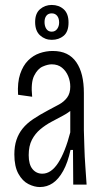

<svg xmlns="http://www.w3.org/2000/svg" viewBox="-20 -746 423 776"><path d="M141 10Q119 10 95 -2Q71 -14 54.5 -43.5Q38 -73 38 -122Q38 -155 46.5 -180.5Q55 -206 71.5 -226.5Q88 -247 114 -264.5Q140 -282 174 -300Q199 -313 219 -324Q239 -335 251.5 -352Q264 -369 264 -396Q264 -418 255.5 -438.5Q247 -459 230.5 -472.5Q214 -486 189 -486Q173 -486 152.5 -477Q132 -468 118 -440Q104 -412 110 -355L53 -363Q50 -413 61.5 -447Q73 -481 93.5 -501.5Q114 -522 140 -531Q166 -540 193 -540Q226 -540 249.5 -528.5Q273 -517 288.5 -494.5Q304 -472 311.5 -441Q319 -410 319 -370V-219Q320 -191 321 -152Q322 -113 325 -72.5Q328 -32 330 0H276Q276 -33 275.5 -70Q275 -107 275 -140H265Q254 -89 235.5 -55.5Q217 -22 193.5 -6Q170 10 141 10ZM151 -44Q169 -44 185 -55Q201 -66 215 -87.5Q229 -109 241.5 -140.5Q254 -172 264 -211V-316L293 -338Q288 -318 272 -304Q256 -290 233.5 -278Q211 -266 187.5 -253.5Q164 -241 143 -223.5Q122 -206 109 -181Q96 -156 96 -119Q96 -81 111.5 -62.5Q127 -44 151 -44ZM189 -585Q162 -585 142 -603Q122 -621 122 -657Q122 -692 142 -709Q162 -726 189 -726Q218 -726 237.5 -708.5Q257 -691 257 -655Q257 -618 237.5 -601.5Q218 -585 189 -585ZM189 -618Q203 -618 211 -629Q219 -640 219 -655Q219 -672 211 -682Q203 -692 189 -692Q175 -692 167.5 -682.5Q160 -673 160 -657Q160 -640 167.5 -629Q175 -618 189 -618Z"/></svg>

Font: Bricolage Grotesque Condensed ExtraLight
Style: Regular
Weight: 250
Width: 3
Designer: Mathieu Triay
Foundry: Atelier Triay
Version: Version 1.000;gftools[0.9.30]